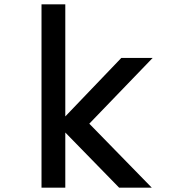

<svg xmlns="http://www.w3.org/2000/svg" viewBox="-20 -868 790 888"><path d="M531 0 246 -292 541 -600H686L393 -296L682 0ZM172 0V-848H282V0Z"/></svg>

Font: Martian Mono SemiExpanded
Style: Regular
Weight: 400
Width: 6
Monospace: yes
Designer: Roman Shamin
Foundry: Evil Martians
Version: Version 1.000